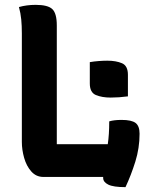

<svg xmlns="http://www.w3.org/2000/svg" viewBox="-20 -729 640 791"><path d="M350 -473Q367 -476 386.5 -477.5Q406 -479 422 -479Q458 -479 482.5 -468.5Q507 -458 507 -421V-332Q470 -327 436 -327Q400 -327 375 -337.5Q350 -348 350 -385ZM159 0Q129 0 109 -22.5Q89 -45 79.5 -78.5Q70 -112 70 -144V-591Q70 -623 67.5 -649Q65 -675 58 -700Q90 -709 127 -709Q177 -709 195.5 -691.5Q214 -674 214 -624V-135H424Q427 -155 428.5 -178Q430 -201 430 -229Q450 -235 481 -235Q522 -235 538.5 -222.5Q555 -210 555 -178Q555 -119 537.5 -63Q520 -7 497 42Q447 42 426 31.5Q405 21 405 4Q405 2 405 0Z"/></svg>

Font: Recursive Mn Csl St
Style: Bold
Weight: 700
Monospace: yes
Version: Version 1.079;hotconv 1.0.112;makeotfexe 2.5.65598; ttfautoh